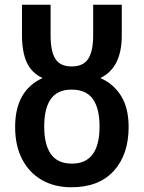

<svg xmlns="http://www.w3.org/2000/svg" viewBox="-20 -782 608 812"><path d="M282 10Q210 10 156.5 -21Q103 -52 73.5 -109Q44 -166 44 -245Q44 -399 160 -452Q114 -473 93.5 -517.5Q73 -562 73 -634V-762H194V-633Q194 -564 214.5 -532.5Q235 -501 283 -501Q332 -501 353 -533Q374 -565 374 -632V-762H495V-632Q495 -495 404 -452Q460 -428 492 -376.5Q524 -325 524 -245Q524 -128 461 -59Q398 10 282 10ZM284 -90Q401 -90 401 -247Q401 -324 372.5 -363.5Q344 -403 283 -403Q223 -403 195 -363.5Q167 -324 167 -246Q167 -170 195.5 -130Q224 -90 284 -90Z"/></svg>

Font: Noto Sans SemiCondensed SemiBold
Style: Regular
Weight: 600
Width: 4
Designer: Monotype Design Team
Foundry: Monotype Imaging Inc.
Version: Version 2.013; ttfautohint (v1.8.4.7-5d5b)